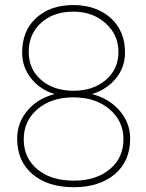

<svg xmlns="http://www.w3.org/2000/svg" viewBox="-20 -741 587 770"><path d="M481.4 -530.3C481.4 -587.4 462.4 -633.8 424.3 -668.5C385.7 -703.1 335.9 -720.7 273.9 -720.7C273.9 -720.7 273.9 -720.7 273.9 -720.7C212.4 -720.7 163.1 -703.6 125.5 -669.4C87.9 -635.3 68.8 -588.9 68.8 -530.3C68.8 -530.3 68.8 -530.3 68.8 -530.3C68.8 -490.7 81.1 -456.1 105 -426.3C128.9 -396.5 160.2 -375.5 199.2 -363.8C199.2 -363.8 199.2 -363.8 199.2 -363.8C152.8 -351.6 116.2 -329.1 89.4 -296.9C62.5 -264.2 48.8 -227.1 48.8 -185.1C48.8 -185.1 48.8 -185.1 48.8 -185.1C48.8 -125 69.3 -77.1 110.4 -42.5C150.9 -7.8 206.1 9.8 275.9 9.8C275.9 9.8 275.9 9.8 275.9 9.8C344.2 9.8 398.9 -7.8 440.4 -42.5C481.4 -77.1 502 -125 502 -185.1C502 -185.1 502 -185.1 502 -185.1C502 -226.6 488.3 -263.7 460.4 -296.4C432.6 -329.1 395.5 -351.6 349.1 -363.8C349.1 -363.8 349.1 -363.8 349.1 -363.8C388.2 -375.5 419.9 -396.5 444.8 -426.3C469.2 -456.1 481.4 -490.7 481.4 -530.3C481.4 -530.3 481.4 -530.3 481.4 -530.3ZM475.1 -182.6C475.1 -132.8 457 -92.8 420.4 -62.5C383.8 -31.7 335.9 -16.6 275.9 -16.6C275.9 -16.6 275.9 -16.6 275.9 -16.6C214.8 -16.6 166 -31.7 129.9 -62C93.3 -92.3 75.2 -132.3 75.2 -182.6C75.2 -182.6 75.2 -182.6 75.2 -182.6C75.2 -231.9 93.8 -272 130.9 -303.7C168 -335 215.8 -350.6 274.9 -350.6C274.9 -350.6 274.9 -350.6 274.9 -350.6C333.5 -350.6 381.3 -335 418.9 -303.2C456.5 -271.5 475.1 -231.4 475.1 -182.6C475.1 -182.6 475.1 -182.6 475.1 -182.6ZM455.1 -532.7C455.1 -487.3 438.5 -449.7 404.8 -420.9C371.1 -391.6 327.6 -377 274.9 -377C274.9 -377 274.9 -377 274.9 -377C221.7 -377 178.2 -391.6 145 -420.4C111.8 -449.2 95.2 -486.3 95.2 -532.7C95.2 -532.7 95.2 -532.7 95.2 -532.7C95.2 -581.1 111.8 -620.1 145.5 -649.9C178.7 -679.7 221.7 -694.3 273.9 -694.3C273.9 -694.3 273.9 -694.3 273.9 -694.3C325.2 -694.3 368.2 -679.2 402.8 -648.4C437.5 -617.7 455.1 -579.1 455.1 -532.7C455.1 -532.7 455.1 -532.7 455.1 -532.7Z"/></svg>

Font: WOX
Style: Regular
Weight: 500
Designer: Google
Foundry: ""
Version: ""